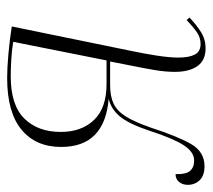

<svg xmlns="http://www.w3.org/2000/svg" viewBox="-53 -536 595 537"><g transform="rotate(-90 244.5 -267.5)"><path d="M378 10Q344 10 328 -13Q312 -36 312 -76Q312 -102 317 -132Q322 -162 329 -196L341 -257H275Q244 -257 223.5 -247.5Q203 -238 187.5 -213.5Q172 -189 156 -143Q131 -66 109.5 -29.5Q88 7 48 7Q22 7 9 -6.5Q-4 -20 -4 -40Q-4 -54 4 -64Q12 -74 26 -74Q25 -45 35 -33.5Q45 -22 64 -22Q88 -22 107 -51.5Q126 -81 147 -146Q167 -206 188 -230.5Q209 -255 237 -261Q102 -272 102 -394Q102 -465 150.5 -505Q199 -545 295 -545Q322 -545 362 -541.5Q402 -538 439 -532L371 -200Q363 -162 357.5 -126.5Q352 -91 352 -66Q352 -36 360.5 -20Q369 -4 390 -4Q408 -4 423 -14.5Q438 -25 457 -43L464 -35Q444 -16 423.5 -3Q403 10 378 10ZM278 -267H344L396 -528Q373 -532 346 -533.5Q319 -535 300 -535Q219 -535 181.5 -497Q144 -459 144 -395Q144 -337 177.5 -302Q211 -267 278 -267Z"/></g></svg>

Font: Noto Serif Display SemiCondensed ExtraLight
Style: Italic
Weight: 200
Width: 4
Italic angle: -12°
Designer: Monotype Design Team
Foundry: Monotype Imaging Inc.
Version: Version 2.009